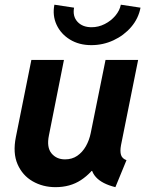

<svg xmlns="http://www.w3.org/2000/svg" viewBox="-20 -773 615 801"><path d="M211.5 7.8Q158.7 7.8 116.1 -16.7Q73.6 -41.2 53.2 -88Q32.8 -134.9 46.3 -201.7L110.9 -523.1H246.8L184.1 -208.1Q174 -158.6 194.8 -133.3Q215.7 -108.1 251.2 -108.1Q280.6 -108.1 302.3 -123Q324 -138 338.3 -163Q352.5 -188.1 358.5 -217.9L420.3 -523.1H556.3L484.9 -167.7Q480 -141.8 484.9 -126.5Q489.8 -111.2 507.7 -104.8L461.4 7.8Q405.8 -6 380.5 -33.8Q355.1 -61.7 361.8 -98.8L397.4 -60H328L390.6 -98.9Q362.6 -51.2 317.7 -21.7Q272.8 7.8 211.5 7.8ZM361 -584.7Q309.6 -584.7 271.7 -608.1Q233.8 -631.4 216 -669.8Q198.2 -708.3 206.9 -753.4L289 -741Q282.3 -705.1 303.2 -682.2Q324.2 -659.4 362 -659.4Q390.7 -659.4 416.9 -672.7Q443.2 -686 461.4 -707.7Q479.5 -729.3 484.1 -753.4L566.2 -741Q557.6 -695.7 527.2 -660.3Q496.8 -625 453.4 -604.9Q409.9 -584.7 361 -584.7Z"/></svg>

Font: Reddit Sans
Style: Italic
Weight: 400
Italic angle: -11.25°
Designer: Stephen Hutchings
Version: Version 1.013